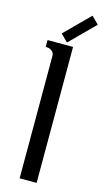

<svg xmlns="http://www.w3.org/2000/svg" viewBox="-149 -1045 591 1091"><g transform="rotate(15 146.5 -500.0)"><path d="M251 -1000 293 -958 150 -815 108 -857ZM40 -760V-800H190V0H90V-720Q90 -738 77.5 -748Q65 -758 52 -759Z"/></g></svg>

Font: Laverick
Style: Regular
Weight: 400
Designer: Daniel Pimley
Foundry: Daniel Pimley
Version: Version 1.000;PS 001.001;hotconv 1.0.56